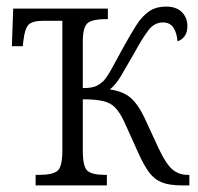

<svg xmlns="http://www.w3.org/2000/svg" viewBox="-20 -562 601 582"><path d="M88 0V-32H101Q139 -32 154 -44Q169 -56 169 -106V-499H112Q78 -499 66.5 -487Q55 -475 51 -439L49 -422H16L20 -536H307V-504H299Q263 -504 247 -493Q231 -482 231 -436V-295Q258 -295 271 -301Q284 -307 295 -318Q307 -332 322 -360Q337 -388 358 -426Q377 -460 393.5 -486Q410 -512 431 -527Q452 -542 484 -542Q514 -542 531 -525.5Q548 -509 548 -483Q548 -463 539 -451.5Q530 -440 518 -437Q516 -463 505.5 -478.5Q495 -494 474 -494Q448 -494 430 -470.5Q412 -447 388 -403Q364 -361 347.5 -333Q331 -305 313 -291Q354 -285 376.5 -265Q399 -245 417 -207L461 -112Q483 -65 502.5 -48.5Q522 -32 548 -32H554V0H532Q494 0 471 -9Q448 -18 432 -39.5Q416 -61 399 -99L357 -192Q344 -220 330 -235Q316 -250 293 -255.5Q270 -261 231 -261V-105Q231 -56 245.5 -44Q260 -32 297 -32H304V0Z"/></svg>

Font: Noto Serif Condensed Light
Style: Regular
Weight: 300
Width: 3
Designer: Monotype Design Team
Foundry: Monotype Imaging Inc.
Version: Version 2.013